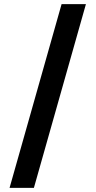

<svg xmlns="http://www.w3.org/2000/svg" viewBox="-20 -795 460 923"><path d="M26 108 276 -775H393L143 108Z"/></svg>

Font: DM Sans 9pt
Style: Semibold
Weight: 600
Designer: Colophon Foundry, Jonny Pinhorn
Foundry: Colophon Foundry
Version: Version 4.004;gftools[0.9.30]